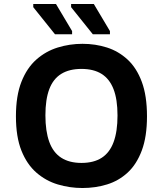

<svg xmlns="http://www.w3.org/2000/svg" viewBox="-20 -932 818 964"><path d="M394 12Q330 12 270 -6Q210 -24 162.5 -65.5Q115 -107 87.5 -176Q60 -245 60 -348Q60 -451 87.5 -521Q115 -591 162.5 -633Q210 -675 270 -693.5Q330 -712 394 -712Q459 -712 517 -693.5Q575 -675 620.5 -633Q666 -591 692 -521Q718 -451 718 -348Q718 -246 692 -176.5Q666 -107 621 -65.5Q576 -24 517.5 -6Q459 12 394 12ZM389 -114Q451 -114 491 -140Q531 -166 550.5 -219Q570 -272 570 -352Q570 -433 550 -484.5Q530 -536 490 -561Q450 -586 389 -586Q328 -586 287.5 -561Q247 -536 227.5 -484.5Q208 -433 208 -353Q208 -273 227.5 -219.5Q247 -166 287.5 -140Q328 -114 389 -114ZM532 -760H446L337 -896V-912H451L532 -776ZM342 -760H256L147 -896V-912H261L342 -776Z"/></svg>

Font: AR One Sans
Style: Bold
Weight: 700
Designer: Niteesh Yadav
Foundry: Niteesh Yadav
Version: Version 1.001;gftools[0.9.33]